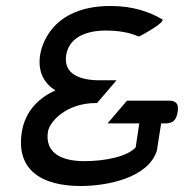

<svg xmlns="http://www.w3.org/2000/svg" viewBox="-20 -610 614 641"><path d="M53 -170C32 -39 124 11 249 11C338 11 476 -16 504 -108V-109L518 -198H532C558 -198 569 -210 573 -236C577 -260 571 -274 544 -274H404L339 -198H445L433 -118C405 -87 330 -72 262 -72C178 -72 130 -104 140 -170C145 -204 202 -266 300 -266H304L369 -342H312C248 -342 191 -362 201 -426C210 -482 262 -508 334 -508C377 -508 413 -501 441 -489L443 -488L448 -490C448 -490 537 -537 521 -546C479 -570 425 -590 349 -590C148 -590 118 -452 114 -427C105 -368 129 -331 165 -308C112 -285 64 -240 53 -170Z"/></svg>

Font: Charger Pro
Style: BdExtObl
Weight: 700
Designer: Jasper
Foundry: Cannot Into Space Fonts
Version: Version 1.09